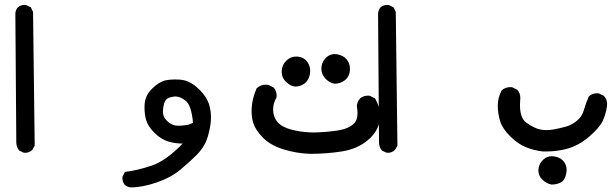

<svg xmlns="http://www.w3.org/2000/svg" viewBox="-20 -457 2540 794"><path d="M81.1 -436.5Q87.4 -436.5 89.4 -435.5L107.4 -426.8L116.7 -407.7L123.5 145L113.8 162.6Q106 169.9 98.4 172.4Q90.8 174.8 85.9 174.8Q78.6 174.8 76.7 173.8L59.1 165.5Q47.4 150.4 47.4 131.8L43.5 -400.4Q43.9 -414.6 53.7 -426.8Q65.4 -436.5 81.1 -436.5Z M486.3 280.3Q486.3 273.9 487.3 272L496.6 253.9Q545.9 248.5 608.4 227.5Q667 207.5 735.4 136.7Q706.5 136.7 679.7 129.4Q646.5 120.1 618.7 92.3Q590.8 64.5 583.5 36.6Q577.6 14.2 577.6 -13.2Q577.6 -19 578.1 -24.9Q579.6 -61 608.9 -90.3Q638.2 -119.1 665.5 -125Q682.6 -128.4 703.6 -128.4Q726.6 -128.4 739.7 -125.5Q772.9 -118.2 805.7 -85.4Q835.9 -55.2 845.7 -21.5Q852.5 3.4 852.5 28.8Q852.5 55.2 844.2 89.4Q840.3 106.4 834.5 122.1Q822.8 153.3 794.9 182.1Q767.1 210 727.1 243.7Q687 277.3 627.7 297.6Q568.4 317.9 521.5 317.9Q521.5 317.9 521 317.9Q506.3 316.9 496.1 307.6Q486.3 295.9 486.3 280.3ZM705.1 -58.1Q702.6 -58.1 700.2 -57.6Q677.2 -55.2 667.7 -45.9Q658.2 -36.6 654.8 -8.8Q653.8 -2 653.8 3.9Q653.8 22.5 663.1 34.2Q675.3 50.3 693.8 58.6Q703.6 63 719.7 63Q735.8 63 757.3 59.1L778.3 51.3Q771.5 -22 747.6 -40.5Q725.6 -58.1 705.1 -58.1Z M1020.5 2.4Q1020.5 -3.9 1021 -11.2Q1022.9 -49.3 1041.5 -92.3L1042.5 -92.8Q1058.1 -106.9 1079.1 -106.9Q1084 -106.9 1090.3 -106L1111.8 -95.2L1112.3 -94.2Q1124 -81.1 1124 -61.5Q1124 -58.6 1123.5 -54.2Q1109.4 -29.3 1109.4 -4.9Q1109.4 1.5 1110.4 7.8Q1114.3 38.1 1137 56.6Q1159.7 75.2 1204.1 83.5Q1241.2 90.8 1278.3 90.8Q1286.6 90.8 1295.4 90.3Q1341.3 88.4 1381.3 81.8Q1421.4 75.2 1443.4 54.2Q1458.5 40 1458.5 10.7Q1458.5 -2 1455.6 -18.6Q1457.5 -36.6 1468.8 -49.8Q1482.4 -61.5 1502 -61.5Q1504.9 -61.5 1509.3 -61L1531.2 -49.8L1532.2 -48.3Q1551.3 -14.6 1551.3 22Q1551.3 30.8 1550.3 40Q1543.9 86.9 1500.7 123Q1457.5 159.2 1394 169.2Q1330.6 179.2 1262.7 179.2Q1205.1 177.2 1152.3 160.6Q1097.7 143.6 1067.4 112.3Q1037.1 81.1 1028.3 54.2Q1020.5 31.7 1020.5 2.4ZM1162.1 -119.1Q1149.9 -131.3 1146.5 -146.5Q1145 -153.3 1145 -157.7Q1145 -162.1 1145 -163.1Q1146 -189 1165 -207Q1182.1 -223.1 1204.6 -223.1Q1236.3 -223.1 1252.4 -198.7Q1262.7 -183.1 1262.7 -164.6Q1262.7 -158.2 1261.7 -151.4Q1255.4 -117.2 1228 -105Q1215.8 -99.1 1200.2 -99.1H1199.7Q1180.2 -101.1 1162.1 -119.1ZM1309.1 -172.9Q1309.1 -199.7 1328.6 -218.8Q1343.8 -233.4 1363.8 -233.4Q1369.1 -233.4 1375 -232.4Q1401.4 -227.5 1415.5 -209Q1427.2 -192.9 1427.2 -172.4Q1427.2 -141.1 1405.3 -124.5Q1386.7 -110.8 1363.3 -110.8H1362.8Q1340.8 -115.2 1325 -132.8Q1309.1 -150.4 1309.1 -172.9Z M1581.1 -436.5Q1587.4 -436.5 1589.4 -435.5L1607.4 -426.8L1616.7 -407.7L1623.5 145L1613.8 162.6Q1606 169.9 1598.4 172.4Q1590.8 174.8 1585.9 174.8Q1578.6 174.8 1576.7 173.8L1559.1 165.5Q1547.4 150.4 1547.4 131.8L1543.5 -400.4Q1543.9 -414.6 1553.7 -426.8Q1565.4 -436.5 1581.1 -436.5Z M2206.5 249Q2206.5 222.2 2226.6 203.1Q2241.7 189 2262.2 189Q2267.6 189 2272.9 189.9Q2299.8 194.3 2313.5 213.9Q2323.2 227.5 2323.2 245.6Q2323.2 252.4 2321.3 261.7Q2316.4 287.6 2300 296.9Q2283.7 306.2 2260.7 306.2H2260.3Q2238.8 301.8 2222.7 285.6Q2206.5 269.5 2206.5 249ZM2055.7 -84.5Q2071.3 -96.7 2090.8 -96.7Q2093.8 -96.7 2098.1 -96.2L2119.6 -85.4L2120.1 -84.5Q2131.8 -71.3 2131.8 -51.8Q2131.8 -48.8 2131.1 -41Q2130.4 -33.2 2130.4 -22Q2130.4 31.7 2156.7 50.3Q2190.4 74.2 2214.8 78.6Q2239.3 83.5 2267.3 78.6Q2295.4 73.7 2321.3 66.4Q2351.6 57.1 2372.6 36.1Q2388.7 20 2395 -3.4Q2403.3 -32.2 2415.5 -59.1L2416.5 -59.6Q2429.7 -71.3 2449.2 -71.3Q2452.1 -71.3 2456.5 -70.8L2478 -60.1L2478.5 -59.1Q2490.7 -45.4 2490.7 -26.9Q2490.7 -21.5 2489.7 -15.6Q2485.8 14.2 2472.7 42.5Q2459.5 70.8 2417.5 107.2Q2375.5 143.6 2327.1 157.7Q2285.2 169.4 2238.8 169.4Q2228.5 169.4 2225.1 169.4Q2189 165.5 2156.2 152.3Q2123 139.2 2090.8 107.7Q2058.6 76.2 2048.6 44.9Q2038.6 13.7 2038.6 -20.8Q2038.6 -55.2 2055.7 -84.5Z"/></svg>

Font: Bakudai
Style: Medium
Weight: 500
Version: Version 1.48